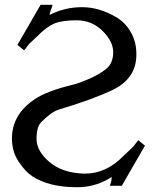

<svg xmlns="http://www.w3.org/2000/svg" viewBox="-20 -769 677 804"><path d="M189 -707Q251 -739 324 -739Q397 -739 470 -695Q506 -673 528.5 -633Q551 -593 551 -544V-540Q551 -442 455 -394Q373 -354 226 -310Q196 -301 153 -258Q133 -238 133 -187.5Q133 -137 186.5 -91Q240 -45 331 -42Q334 -42 337 -42Q425 -42 498 -117L538 -155L559 -182L587 -159L490 9H440Q443 0 446 -10L448 -28L433 -19Q374 15 303 15Q185 15 115 -31Q87 -49 58.5 -91.5Q30 -134 30 -189Q30 -290 126 -354Q176 -388 288 -415Q309 -420 351.5 -438Q394 -456 424 -480Q454 -504 454 -550Q454 -596 409 -640Q364 -684 301 -684Q238 -684 206.5 -670Q175 -656 142 -623L102 -585L81 -558L53 -581L150 -749H200Q198 -739 192 -724Q186 -709 189 -707Z"/></svg>

Font: Sawarabi Mincho
Style: Regular
Weight: 400
Version: Version 1.00